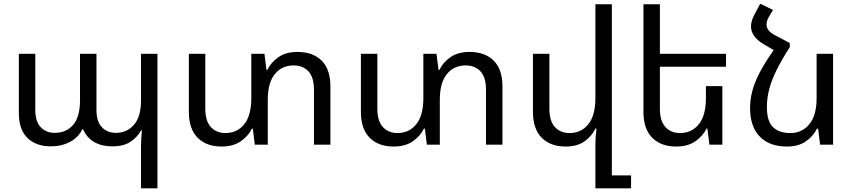

<svg xmlns="http://www.w3.org/2000/svg" viewBox="-20 -783 4616 1039"><path d="M743 236V11Q743 -12 744.5 -33Q746 -54 748 -77H743Q725 -43 688 -17Q651 9 586 9Q531 9 490.5 -14Q450 -37 430 -83H425Q405 -40 359.5 -15.5Q314 9 255 9Q176 9 129 -36Q82 -81 82 -171V-492H171V-188Q171 -125 200.5 -94.5Q230 -64 276 -64Q338 -64 375.5 -107Q413 -150 413 -241V-492H502V-188Q502 -125 531.5 -94.5Q561 -64 607 -64Q666 -64 704.5 -107Q743 -150 743 -241V-492H832V236Z M1590 -502Q1673 -502 1720.5 -455Q1768 -408 1768 -314V0H1679V-297Q1679 -365 1649 -397Q1619 -429 1569 -429Q1506 -429 1467.5 -382.5Q1429 -336 1429 -241V0H1359L1348 -87H1343Q1324 -47 1283 -18.5Q1242 10 1179 10Q1097 10 1049.5 -37.5Q1002 -85 1002 -178V-492H1091V-195Q1091 -128 1121 -95.5Q1151 -63 1200 -63Q1263 -63 1301.5 -110.5Q1340 -158 1340 -252V-492H1411L1422 -405H1427Q1446 -445 1486.5 -473.5Q1527 -502 1590 -502Z M2521 -502Q2604 -502 2651.5 -455Q2699 -408 2699 -314V0H2610V-297Q2610 -365 2580 -397Q2550 -429 2500 -429Q2437 -429 2398.5 -382.5Q2360 -336 2360 -241V0H2290L2279 -87H2274Q2255 -47 2214 -18.5Q2173 10 2110 10Q2028 10 1980.5 -37.5Q1933 -85 1933 -178V-492H2022V-195Q2022 -128 2052 -95.5Q2082 -63 2131 -63Q2194 -63 2232.5 -110.5Q2271 -158 2271 -252V-492H2342L2353 -405H2358Q2377 -445 2417.5 -473.5Q2458 -502 2521 -502Z M3291 166H3395V236H3202V-1Q3202 -44 3208 -87H3202Q3183 -47 3143.5 -18.5Q3104 10 3041 10Q2959 10 2911.5 -37.5Q2864 -85 2864 -178V-492H2953V-195Q2953 -128 2983 -95.5Q3013 -63 3062 -63Q3125 -63 3163.5 -110.5Q3202 -158 3202 -252V-760H3291Z M3889 -317V0H3819L3808 -87H3803Q3784 -47 3743 -18.5Q3702 10 3639 10Q3557 10 3509.5 -37.5Q3462 -85 3462 -178V-760H3551V-492H3909V-422H3551V-195Q3551 -128 3581 -95.5Q3611 -63 3660 -63Q3723 -63 3761.5 -110.5Q3800 -158 3800 -252V-317Z M4254 -550V-528Q4209 -458 4182 -403Q4155 -348 4142.5 -300Q4130 -252 4130 -204Q4130 -126 4163.5 -94.5Q4197 -63 4257 -63Q4320 -63 4359.5 -110.5Q4399 -158 4399 -252V-492H4488V0H4418L4407 -87H4401Q4382 -47 4341.5 -18.5Q4301 10 4238 10Q4144 10 4091.5 -44Q4039 -98 4039 -198Q4039 -243 4050.5 -288.5Q4062 -334 4090 -388.5Q4118 -443 4167 -512L4114 -543Q4044 -584 4044 -640Q4044 -670 4063 -705L4094 -763L4163 -729L4141 -692Q4128 -670 4128 -651Q4128 -617 4171 -594Z"/></svg>

Font: Noto Sans Living
Style: Regular
Weight: 400
Designer: Monotype Design Team
Foundry: Monotype Imaging Inc.
Version: Version 2.013; ttfautohint (v1.8.4.7-5d5b)